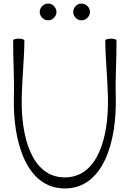

<svg xmlns="http://www.w3.org/2000/svg" viewBox="-20 -1027 714 1078"><path d="M297 -960C297 -972 292 -984 283 -993C275 -1002 263 -1007 250 -1007C238 -1007 226 -1002 217 -993C208 -984 203 -972 203 -960C203 -948 208 -936 217 -927C226 -918 238 -913 250 -913C263 -913 275 -918 283 -927C292 -936 297 -948 297 -960ZM485 -960C485 -972 480 -984 471 -993C462 -1002 450 -1007 438 -1007C425 -1007 413 -1002 405 -993C396 -984 391 -972 391 -960C391 -948 396 -936 405 -927C413 -918 425 -913 438 -913C450 -913 462 -918 471 -927C480 -936 485 -948 485 -960ZM54 -800C53 -694 61 -587 58 -481C52 -230 128 31 344 31C560 31 636 -230 630 -481C627 -587 635 -694 634 -800C634 -806 620 -810 603 -810C585 -810 571 -805 571 -800C572 -693 584 -586 586 -479C591 -261 531 -31 344 -31C157 -31 97 -261 102 -479C104 -586 116 -693 117 -800C117 -805 103 -810 85 -810C68 -810 54 -806 54 -800Z"/></svg>

Font: Nupuram ExtraLight
Style: Regular
Weight: 200
Designer: Santhosh Thottingal (santhosh.thottingal@gmail.com)
Foundry: SMC
Version: Version 1.000